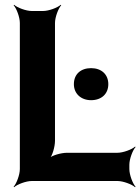

<svg xmlns="http://www.w3.org/2000/svg" viewBox="-20 -757 587 803"><path d="M210 -168V-661C210 -685 224 -722 236 -735L234 -737C221 -725 184 -711 160 -711H113C89 -711 52 -725 39 -737L37 -735C49 -722 63 -685 63 -661V-50C63 -26 49 11 37 24L39 26C52 14 89 0 113 0H471C495 0 532 14 545 26L547 24C535 11 521 -26 521 -50V-68C521 -92 535 -129 547 -142L545 -144C532 -132 495 -118 471 -118H260C236 -118 196 -107 184 -94L186 -92C199 -104 210 -144 210 -168ZM361 -338C404 -338 433 -364 433 -405C433 -446 404 -472 361 -472C318 -472 289 -447 289 -405C289 -365 319 -338 361 -338Z"/></svg>

Font: Asimov
Style: Edge
Weight: 500
Designer: Google
Version: Version 2.000980: 2014